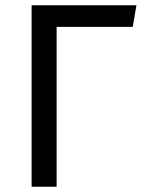

<svg xmlns="http://www.w3.org/2000/svg" viewBox="-20 -709 548 729"><path d="M484 -607H195V0H100V-689H498Z"/></svg>

Font: FiraGO
Style: Regular
Weight: 400
Designer: bBox Type
Foundry: bBox Type GmbH
Version: Version 1.001;April 20, 2020;FontCreator 12.0.0.2555 64-bit